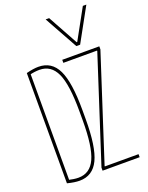

<svg xmlns="http://www.w3.org/2000/svg" viewBox="-182 -1089 914 1188"><g transform="rotate(-20 275.0 -495.0)"><path d="M130 10Q97 10 50 -2V-728Q97 -740 130 -740Q217 -740 256 -659Q295 -578 295 -395V-335Q295 -153 256 -71.5Q217 10 130 10ZM59 -20Q81 -15 98 -12.5Q115 -10 130 -10Q206 -10 240.5 -85.5Q275 -161 275 -335V-395Q275 -570 240.5 -645Q206 -720 130 -720Q115 -720 98 -718Q81 -716 59 -710L70 -722V-8ZM284 0V-20L506 -706V-710H284V-730H528V-710L306 -24V-20H528V0ZM395 -780 273 -1000H296L405 -802H409L518 -1000H541L420 -780Z"/></g></svg>

Font: M PLUS Code Latin SemiExpanded Thin
Style: Regular
Weight: 250
Width: 6
Designer: Coji Morishita
Foundry: UNDERFOREST DESIGN
Version: Version 1.002; ttfautohint (v1.8.3)